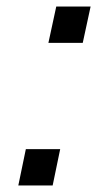

<svg xmlns="http://www.w3.org/2000/svg" viewBox="-20 -567 297 587"><path d="M152 -547H257L233 -436H128ZM59 -111H164L141 0H36Z"/></svg>

Font: League Gothic Italic
Style: Regular
Weight: 400
Designer: Tyler Finck
Foundry: The League of Moveable Type
Version: Version 1.001;PS 001.001;hotconv 1.0.56;makeotf.lib2.0.21325